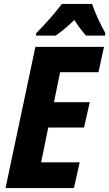

<svg xmlns="http://www.w3.org/2000/svg" viewBox="-20 -951 553 971"><path d="M162 -771H262C292 -792 323 -818 356 -850C373 -822 398 -790 415 -771H511L513 -783C490 -823 459 -889 446 -931H293C257 -883 205 -825 163 -783ZM8 0H354L383 -130H188L224 -306H405L434 -434H253L284 -586H478L506 -714H159Z"/></svg>

Font: Noto Sans Display SemiCondensed Extra
Style: Italic
Weight: 800
Width: 4
Italic angle: -12°
Designer: Monotype Design Team
Foundry: Monotype Imaging Inc.
Version: Version 1.900